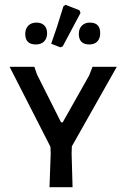

<svg xmlns="http://www.w3.org/2000/svg" viewBox="-20 -779 523 799"><path d="M241 -586 231 -582 193 -597Q216 -660 244 -753L253 -759L311 -736L315 -725ZM129 -594Q85 -594 85 -638Q85 -659 97.5 -672Q110 -685 132 -685Q152 -685 164 -673.5Q176 -662 176 -641Q176 -619 163.5 -606.5Q151 -594 129 -594ZM352 -594Q308 -594 308 -638Q308 -659 320.5 -672Q333 -685 354 -685Q397 -685 397 -641Q397 -619 385 -606.5Q373 -594 352 -594ZM279 -170 278 -140 282 0H186L191 -140L190 -168L20 -501H123L134 -469L234 -270H241L351 -465L365 -501H466Z"/></svg>

Font: Alegreya Sans SC Medium
Style: Regular
Weight: 500
Designer: Juan Pablo del Peral
Foundry: Huerta Tipografica
Version: Version 2.001;PS 002.001;hotconv 1.0.88;makeotf.lib2.5.64775